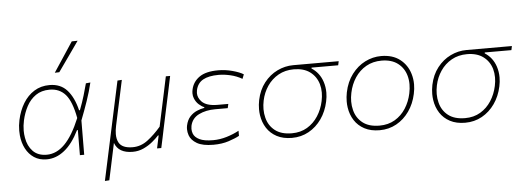

<svg xmlns="http://www.w3.org/2000/svg" viewBox="-58 -967 3641 1335"><g transform="rotate(-5 1762.5 -300.0)"><path d="M234.5 9Q183.5 9 147 -15.2Q110.5 -39.5 89 -80.5Q67.5 -121.5 62.5 -173.5Q61 -189.5 61 -206Q61 -242.5 69 -280Q83 -345 113.8 -395.5Q144.5 -446 191 -475Q237.5 -504 298 -504Q375 -504 420.5 -453.2Q466 -402.5 488 -311.5H494Q515 -366.5 528.2 -411.2Q541.5 -456 551.5 -494L583 -497Q568 -434 545.5 -368.8Q523 -303.5 498 -239.5Q497 -119.5 496.5 0H466.5Q467 -45 467 -89Q467 -133 467.5 -175H461.5Q416 -82.5 358.2 -36.8Q300.5 9 234.5 9ZM237.5 -23Q306 -23 363.2 -80.5Q420.5 -138 470.5 -259Q449 -375.5 407 -423.8Q365 -472 296 -472Q238.5 -472 199 -444.5Q159.5 -417 135.5 -372Q111.5 -327 100 -274.5Q92 -238 92 -203.5Q92 -178 96.5 -153.5Q106 -96 141 -59.5Q176 -23 237.5 -23ZM342.5 -586Q377.5 -639 411.5 -690.5Q445.5 -742 479 -793L520 -794Q483.5 -742 447.2 -690.5Q411 -639 374 -587Z M624 194Q636 138.5 647.5 85Q659 32 672 -29L724 -271Q737 -332 748.5 -385Q760 -438 772 -494L802.5 -496Q790.5 -440 779 -386Q767 -331.5 754 -271L735 -182Q728 -150 728 -124Q728 -88 741.5 -64Q764.5 -23 837 -23Q895 -23 943 -59.8Q991 -96.5 1036 -149L1062 -270.5Q1075 -331.5 1086.5 -385Q1097.5 -438 1109.5 -494H1139.5Q1127.5 -438 1116.5 -384.5Q1105 -331 1092 -270.5L1064 -139Q1057.5 -109 1050.5 -74Q1043 -38.5 1034.5 0H1005Q1010 -22.5 1014.5 -44.5Q1019 -66.5 1024 -89H1019Q1002.5 -70.5 975 -47.5Q947.5 -24.5 911.8 -7.8Q876 9 835 9Q736 9 709.5 -64L702 -29Q689.5 31 678.2 83.2Q667 135.5 655 192Z M1398 9Q1323 9 1283.2 -14.2Q1243.5 -37.5 1231.5 -72Q1224 -94 1224 -115Q1224 -127.5 1226.5 -140Q1235 -179 1256.2 -202Q1277.5 -225 1304.5 -236.5Q1331.5 -248 1356.5 -252L1357.5 -257Q1339 -264 1319.8 -281.2Q1300.5 -298.5 1290 -325Q1283.5 -341 1283.5 -359.5Q1283.5 -372 1286.5 -386Q1298 -439.5 1343.5 -471.8Q1389 -504 1475.5 -504Q1526 -504 1575.5 -490.5Q1625 -477 1651 -460.5L1639 -430Q1601 -452 1557.8 -462Q1514.5 -472 1476 -472Q1406 -472 1366.5 -449.8Q1327 -427.5 1316.5 -378Q1314.5 -368 1314.5 -359Q1314.5 -326.5 1340 -299.5Q1372.5 -265 1451 -265H1525.5L1519 -236H1431Q1366 -236 1317.2 -212Q1268.5 -188 1257 -135Q1255 -124.5 1255 -114Q1255 -97 1261 -81Q1271 -55 1303.8 -39Q1336.5 -23 1399 -23Q1446.5 -23 1494.2 -37.5Q1542 -52 1580 -73V-37.5Q1552.5 -22 1505.2 -6.5Q1458 9 1398 9Z M1946.5 9Q1885 9 1841 -14.2Q1797 -37.5 1771.2 -77.5Q1745.5 -117.5 1738 -168Q1735 -188.5 1735 -209.5Q1735 -240.5 1741.5 -273Q1756 -343 1794.8 -392.5Q1833.5 -442 1887 -468Q1940.5 -494 1999 -494H2316L2310 -466H2124L2123 -460Q2178 -425 2199.5 -360.5Q2211.5 -324 2211.5 -284Q2211.5 -254 2204.5 -222Q2190 -154 2153.5 -102Q2117 -50 2064 -20.5Q2011 9 1946.5 9ZM1948.5 -23Q2009.5 -23 2055.5 -50.5Q2101.5 -78 2131.5 -124.5Q2161.5 -171 2173.5 -228Q2180 -258.5 2180 -287Q2180 -318 2172 -346.5Q2156 -400.5 2112.5 -432.8Q2069 -465 1999.5 -465Q1939 -465 1892 -438.5Q1845 -412 1814.5 -367Q1784 -322 1772.5 -267Q1766 -236 1766 -207Q1766 -175.5 1773.5 -147Q1787.5 -91 1831 -57Q1874.5 -23 1948.5 -23Z M2558.5 9Q2497 9 2453 -14.2Q2409 -37.5 2383.2 -77.5Q2357.5 -117.5 2350 -168Q2347 -188.5 2347 -209.5Q2347 -240.5 2353.5 -273Q2368.5 -346.5 2407.8 -398.2Q2447 -450 2500.5 -477Q2554 -504 2612.5 -504Q2692.5 -504 2743.5 -464.5Q2794.5 -425 2813.5 -361Q2824 -326 2824 -288Q2824 -256 2816.5 -222Q2802 -154 2765.5 -102Q2729 -50 2676 -20.5Q2623 9 2558.5 9ZM2560.5 -23Q2621.5 -23 2667.8 -50.5Q2714 -78 2743.8 -124.5Q2773.5 -171 2785.5 -228Q2792.5 -261 2792.5 -291Q2792.5 -323 2784.5 -351.5Q2769 -406.5 2725.5 -439.2Q2682 -472 2612.5 -472Q2552 -472 2505 -445.2Q2458 -418.5 2427.2 -372Q2396.5 -325.5 2384.5 -267Q2378 -236 2378 -207Q2378 -175.5 2385.5 -147Q2399.5 -91 2443 -57Q2486.5 -23 2560.5 -23Z M3155.5 9Q3094 9 3050 -14.2Q3006 -37.5 2980.2 -77.5Q2954.5 -117.5 2947 -168Q2944 -188.5 2944 -209.5Q2944 -240.5 2950.5 -273Q2965 -343 3003.8 -392.5Q3042.5 -442 3096 -468Q3149.5 -494 3208 -494H3525L3519 -466H3333L3332 -460Q3387 -425 3408.5 -360.5Q3420.5 -324 3420.5 -284Q3420.5 -254 3413.5 -222Q3399 -154 3362.5 -102Q3326 -50 3273 -20.5Q3220 9 3155.5 9ZM3157.5 -23Q3218.5 -23 3264.5 -50.5Q3310.5 -78 3340.5 -124.5Q3370.5 -171 3382.5 -228Q3389 -258.5 3389 -287Q3389 -318 3381 -346.5Q3365 -400.5 3321.5 -432.8Q3278 -465 3208.5 -465Q3148 -465 3101 -438.5Q3054 -412 3023.5 -367Q2993 -322 2981.5 -267Q2975 -236 2975 -207Q2975 -175.5 2982.5 -147Q2996.5 -91 3040 -57Q3083.5 -23 3157.5 -23Z"/></g></svg>

Font: Heraclito Thin
Style: Italic
Weight: 100
Italic angle: -12°
Designer: Kostas Bartsokas (font) & Cristiano Sobral (main changes)
Foundry: Kostas Bartsokas (font) & Cristiano Sobral (main changes)
Version: Version 1.00;July 8, 2020;FontCreator 13.0.0.2655 64-bit